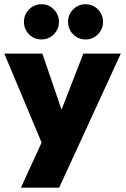

<svg xmlns="http://www.w3.org/2000/svg" viewBox="-25 -658 580 886"><path d="M259 -152 359.5 -410.5H532.5L248 208H71.5L167 0L-5 -410.5H170.5ZM370 -476Q336 -476 312.5 -499.8Q289 -523.5 289 -557Q289 -590.5 312.5 -614.5Q336 -638.5 370 -638.5Q403.5 -638.5 427 -614.5Q450.5 -590.5 450.5 -557Q450.5 -523.5 427 -499.8Q403.5 -476 370 -476ZM166.5 -476Q132.5 -476 109 -499.8Q85.5 -523.5 85.5 -557Q85.5 -590.5 109 -614.5Q132.5 -638.5 166.5 -638.5Q200 -638.5 223.5 -614.5Q247 -590.5 247 -557Q247 -523.5 223.5 -499.8Q200 -476 166.5 -476Z"/></svg>

Font: League Spartan Thin ExtraBold
Style: Regular
Weight: 800
Version: Version 2.002